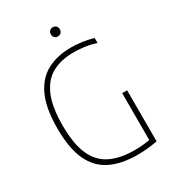

<svg xmlns="http://www.w3.org/2000/svg" viewBox="-215 -1025 1032 1146"><g transform="rotate(-30 301.0 -451.5)"><path d="M390 5Q280.5 5 205.5 -32Q130.5 -69 92.2 -151Q54 -233 54 -369Q54 -509.5 92.8 -592.8Q131.5 -676 201.5 -712.5Q271.5 -749 365.5 -749Q441 -749 517 -727.5V-693.5Q474 -706.5 436.8 -711.2Q399.5 -716 363.5 -716Q280.5 -716 219 -684Q157.5 -652 123.8 -576.2Q90 -500.5 90 -369.5Q90 -243 123.5 -168.2Q157 -93.5 223.5 -60.8Q290 -28 390 -28Q447.5 -28 494.5 -37V-360H528.5V-8Q487 -0.5 455.2 2.2Q423.5 5 390 5ZM332 -845Q318.5 -845 309.8 -853.5Q301 -862 301 -876Q301 -890.5 309.8 -899.2Q318.5 -908 332 -908Q345.5 -908 354.2 -899.2Q363 -890.5 363 -876Q363 -862 354.2 -853.5Q345.5 -845 332 -845Z"/></g></svg>

Font: Encode Sans SemiCondensed SemiCondensed Thin
Style: Regular
Weight: 100
Width: 4
Designer: Multiple Designers
Foundry: Impallari Type
Version: Version 3.000; ttfautohint (v1.8.3) -l 8 -r 50 -G 200 -x 14 